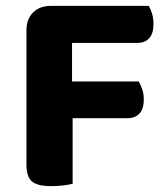

<svg xmlns="http://www.w3.org/2000/svg" viewBox="-20 -626 568 653"><path d="M486 -606Q492 -596 497 -580Q502 -564 502 -545Q502 -512 487.5 -496Q473 -480 447 -480H225V-349H452Q458 -338 463.5 -323Q469 -308 469 -288Q469 -255 454 -239.5Q439 -224 414 -224H227V-1Q216 2 196 4.5Q176 7 154 7Q107 7 88.5 -9Q70 -25 70 -67V-523Q70 -561 92.5 -583.5Q115 -606 153 -606Z"/></svg>

Font: Baloo Paaji 2
Style: Bold
Weight: 700
Designer: Shuchita Grover, Noopur Datye and Ek Type
Foundry: Ek Type
Version: Version 1.640;hotconv 1.0.111;makeotfexe 2.5.65597; ttfautoh